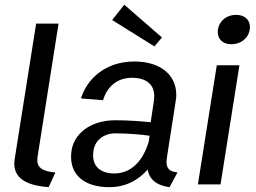

<svg xmlns="http://www.w3.org/2000/svg" viewBox="-20 -774 1073 806"><path d="M41.7 -106.7C40.8 -100 40 -92.5 40 -86.7C40 -9.2 122.5 6.7 184.2 11.7L212.5 -50C164.2 -54.2 136.7 -66.7 136.7 -101.7C136.7 -105.8 136.7 -110 137.5 -115L225.8 -675H131.7Z M450.8 -690 628.3 -579.2 660 -616.7 501.7 -754.2ZM280.8 -144.2C279.2 -134.2 278.3 -125 278.3 -115.8C278.3 -36.7 337.5 11.7 438.3 11.7C512.5 11.7 564.2 -21.7 600 -62.5C608.3 -7.5 658.3 7.5 691.7 11.7L725 -50C691.7 -54.2 679.2 -65.8 679.2 -94.2C679.2 -101.7 680 -110 681.7 -119.2L717.5 -349.2C719.2 -358.3 720 -367.5 720 -375.8C720 -458.3 655 -515.8 544.2 -515.8C418.3 -515.8 343.3 -438.3 320 -360.8L412.5 -353.3C430.8 -414.2 475.8 -447.5 533.3 -447.5C587.5 -447.5 627.5 -425 627.5 -370C627.5 -363.3 626.7 -356.7 625.8 -349.2L612.5 -260.8C572.5 -265 519.2 -269.2 465 -269.2C353.3 -269.2 290.8 -207.5 280.8 -144.2ZM608.3 -204.2 603.3 -175C583.3 -112.5 540.8 -45.8 459.2 -45.8C411.7 -45.8 370.8 -67.5 370.8 -122.5C370.8 -128.3 371.7 -135.8 372.5 -142.5C380 -190 421.7 -214.2 461.7 -214.2C520 -214.2 572.5 -209.2 608.3 -204.2Z M810.8 0H905.8L985 -500H890ZM970.8 -711.7C933.3 -711.7 900.8 -688.3 895 -650C894.2 -646.7 894.2 -642.5 894.2 -639.2C894.2 -607.5 917.5 -588.3 951.7 -588.3C989.2 -588.3 1022.5 -611.7 1028.3 -650C1029.2 -653.3 1029.2 -657.5 1029.2 -660.8C1029.2 -692.5 1005 -711.7 970.8 -711.7Z"/></svg>

Font: Boon Medium
Style: Italic
Weight: 500
Italic angle: -9°
Designer: Sungsit Sawaiwan
Foundry: FontUni
Version: Version 3.0